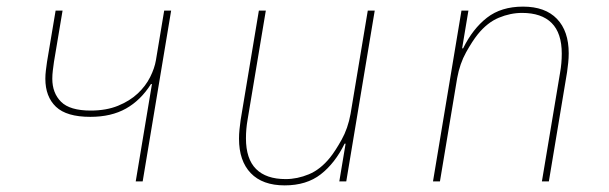

<svg xmlns="http://www.w3.org/2000/svg" viewBox="-20 -548 1840 580"><path d="M439 -294H436Q405 -245 360.5 -220Q316 -195 253 -195Q181 -195 149 -225.5Q117 -256 117 -310Q117 -322 118.5 -334.5Q120 -347 122 -361L148 -516H169L143 -361Q141 -347 139.5 -334.5Q138 -322 138 -310Q138 -267 164.5 -240.5Q191 -214 254 -214Q301 -214 336.5 -228.5Q372 -243 396 -265.5Q420 -288 433.5 -315Q447 -342 451 -366L476 -516H497L411 0H390Z M1024 -114H1021Q992 -55 949 -21.5Q906 12 840 12Q773 12 737.5 -25Q702 -62 702 -129Q702 -143 703.5 -157.5Q705 -172 707 -186L762 -516H783L728 -187Q723 -159 723 -130Q723 -68 753.5 -37.5Q784 -7 843 -7Q878 -7 913 -21.5Q948 -36 977 -72Q993 -92 1012 -126Q1031 -160 1039 -204L1091 -516H1112L1026 0H1005Z M1288 0 1374 -516H1395L1376 -402H1379Q1408 -461 1451 -494.5Q1494 -528 1560 -528Q1627 -528 1662.5 -491Q1698 -454 1698 -387Q1698 -373 1696.5 -358.5Q1695 -344 1693 -330L1638 0H1617L1672 -329Q1677 -357 1677 -386Q1677 -448 1646.5 -478.5Q1616 -509 1557 -509Q1522 -509 1487 -494.5Q1452 -480 1423 -444Q1407 -424 1388 -390Q1369 -356 1361 -312L1309 0Z"/></svg>

Font: IBM Plex Mono Thin
Style: Italic
Weight: 100
Italic angle: -9°
Monospace: yes
Designer: Mike Abbink, Paul van der Laan, Pieter van Rosmalen
Foundry: Bold Monday
Version: Version 2.3